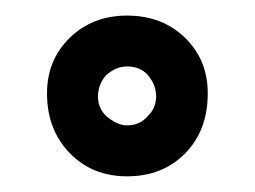

<svg xmlns="http://www.w3.org/2000/svg" viewBox="-20 -744 325 245"><path d="M142.1 -724.1Q187 -724.1 216.1 -695.8Q245.1 -667.5 245.1 -625Q245.1 -577.6 216.3 -548.3Q187.5 -519 142.1 -519Q97.7 -519 68.8 -548.8Q40 -578.6 40 -625Q40 -667.5 69.1 -695.8Q98.1 -724.1 142.1 -724.1ZM115.2 -596.2Q129.4 -584 142.1 -584Q158.7 -584 168.9 -596.2Q179.2 -606.4 179.2 -621.1Q179.2 -635.7 168.9 -647.9Q159.2 -659.2 142.1 -659.2Q127.9 -659.2 115.2 -647.9Q105 -635.7 105 -621.1Q105 -606.4 115.2 -596.2Z"/></svg>

Font: Rawline
Style: Bold
Weight: 700
Designer: Matt McInerney, Pablo Impallari, Rodrigo Fuenzalida
Foundry: Matt McInerney, Pablo Impallari, Rodrigo Fuenzalida
Version: Version 4.020;PS 004.020;hotconv 1.0.88;makeotf.lib2.5.64775